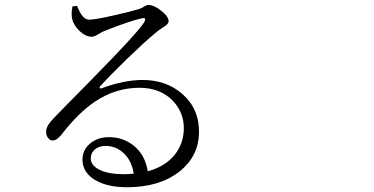

<svg xmlns="http://www.w3.org/2000/svg" viewBox="-20 -744 1540 790"><path d="M502.9 26.4Q419.9 26.4 369.6 -4.4Q319.3 -35.2 319.3 -87.9Q319.3 -127 350.6 -153.3Q381.8 -179.7 428.7 -179.7Q485.4 -179.7 529.3 -145.5Q577.1 -107.4 587.9 -39.1Q659.2 -58.6 698.2 -106.4Q734.4 -151.4 736.3 -210.9Q738.3 -279.3 691.4 -329.1Q639.6 -382.8 553.7 -382.8Q456.1 -382.8 371.1 -326.2Q302.7 -280.3 232.4 -189.5Q212.9 -165 195.3 -166Q185.5 -166 177.7 -176.8Q168.9 -187.5 169.9 -205.1Q170.9 -227.5 202.1 -258.8Q250 -308.6 348.6 -408.2Q544.9 -607.4 573.2 -652.3Q585 -672.9 564.5 -668.9Q514.6 -658.2 406.2 -615.2Q399.4 -612.3 386.7 -604.5Q368.2 -592.8 358.4 -592.8Q332 -592.8 306.6 -617.2Q284.2 -639.6 277.8 -662.6Q271.5 -685.5 278.3 -717.8L296.9 -719.7Q308.6 -691.4 317.4 -680.7Q330.1 -663.1 346.7 -663.1Q372.1 -663.1 448.2 -680.7Q506.8 -693.4 552.7 -707Q562.5 -710 574.2 -717.8Q584 -723.6 590.8 -723.6Q613.3 -723.6 643.6 -699.7Q673.8 -675.8 673.8 -656.2Q673.8 -645.5 652.3 -632.3Q630.9 -619.1 617.2 -606.4Q580.1 -576.2 502.9 -502Q426.8 -427.7 393.6 -390.6Q388.7 -386.7 390.6 -382.3Q392.6 -377.9 398.4 -380.9Q491.2 -415 566.4 -415Q665 -415 731.4 -356.4Q800.8 -294.9 798.8 -196.3Q796.9 -101.6 719.7 -39.1Q636.7 26.4 502.9 26.4ZM490.2 -27.3Q504.9 -27.3 530.3 -29.3Q521.5 -84 488.3 -114.3Q457 -143.6 414.1 -143.6Q387.7 -143.6 370.6 -129.4Q353.5 -115.2 353.5 -91.8Q353.5 -64.5 386.7 -46.9Q422.9 -27.3 490.2 -27.3Z"/></svg>

Font: Bpmf GenYo Min R
Style: R
Weight: 400
Foundry: But Ko
Version: Version 1.320